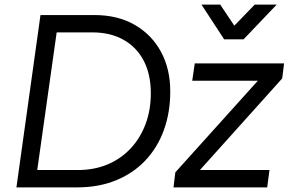

<svg xmlns="http://www.w3.org/2000/svg" viewBox="-20 -810 1248 830"><path d="M51 0 155 -745H387Q489 -745 562.5 -702.5Q636 -660 676 -586Q716 -512 716 -415Q716 -324 688.5 -248Q661 -172 608.5 -116.5Q556 -61 481.5 -30.5Q407 0 314 0ZM141 -75H317Q387 -75 444.5 -99Q502 -123 544 -167.5Q586 -212 609 -273Q632 -334 632 -407Q632 -488 601.5 -547Q571 -606 514 -638Q457 -670 379 -670H225ZM730 0 738 -65 1119 -488 1131 -461H811L822 -536H1208L1200 -471L820 -48L808 -75H1145L1135 0ZM949 -640 851 -790H932L993 -699L1081 -790H1176L1033 -640Z"/></svg>

Font: Plus Jakarta Sans
Style: Italic
Weight: 400
Italic angle: -8°
Designer: Gumpita Rahayu
Foundry: Tokotype
Version: Version 2.006